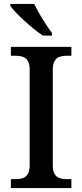

<svg xmlns="http://www.w3.org/2000/svg" viewBox="-20 -951 416 971"><path d="M197 -771H243V-784C214 -822 174 -886 153 -931H32V-921C57 -886 141 -807 197 -771ZM35 0H341V-45H320C280 -45 247 -54 247 -115V-599C247 -660 280 -669 320 -669H341V-714H35V-669H56C97 -669 130 -660 130 -599V-115C130 -54 97 -45 56 -45H35Z"/></svg>

Font: Noto Serif Yezidi Medium
Style: Regular
Weight: 500
Designer: Dalton Maag Ltd
Foundry: Dalton Maag Ltd
Version: Version 1.001